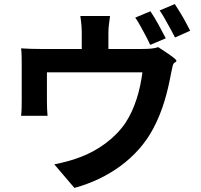

<svg xmlns="http://www.w3.org/2000/svg" viewBox="-20 -864 980 937"><path d="M754 -743C740 -768 726 -792 714 -809L640 -778C653 -760 666 -736 679 -712C692 -689 704 -665 713 -645L789 -677C780 -695 767 -719 754 -743ZM874 -778C860 -802 845 -826 833 -844L759 -813C772 -795 785 -772 798 -748C811 -725 824 -701 834 -681L908 -714C900 -731 887 -754 874 -778ZM558 -511H675C664 -425 639 -335 592 -264C539 -186 456 -130 379 -100C339 -84 288 -70 245 -62L343 53C510 8 652 -94 727 -235C774 -322 798 -415 815 -507C817 -517 820 -530 823 -544C828 -563 839 -557 841 -567C843 -575 792 -608 752 -634C735 -628 713 -625 674 -625H509V-698C509 -725 511 -745 517 -786H372C378 -745 379 -725 379 -698V-625H179C143 -625 115 -626 83 -628C86 -606 86 -568 86 -546C86 -510 86 -411 86 -380C86 -354 86 -323 83 -299H212C210 -318 209 -349 209 -370C209 -400 209 -478 209 -511H442Z"/></svg>

Font: GenSekiGothic2 TW B
Style: Regular
Weight: 700
Version: Version 2.100;PS 2.1;hotconv 16.6.51;makeotf.lib2.5.65220 DE